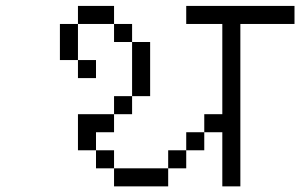

<svg xmlns="http://www.w3.org/2000/svg" viewBox="-20 -708 1040 665"><path d="M375 -625H250V-687.5H375ZM187.5 -625H250V-500H187.5ZM250 -312.5H375V-250H312.5V-187.5H250ZM250 -500H312.5V-437.5H250ZM312.5 -187.5H375V-125H312.5ZM375 -125H562.5V-62.5H375ZM375 -375H437.5V-312.5H375ZM375 -625H437.5V-562.5H375ZM437.5 -562.5H500V-375H437.5ZM562.5 -187.5H625V-125H562.5ZM625 -250H687.5V-187.5H625ZM625 -687.5H1000V-625H812.5V-62.5H750V-250H687.5V-312.5H750V-625H625Z"/></svg>

Font: ChillBitmapSE 16px
Style: Regular
Weight: 400
Designer: Designed by Warren2060
Foundry: ChillType
Version: Version 1.000